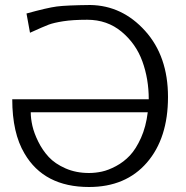

<svg xmlns="http://www.w3.org/2000/svg" viewBox="-20 -731 746 768"><path d="M29 -334H575Q575 -415 549.5 -485.5Q524 -556 466.5 -604Q409 -652 329 -652Q271 -652 233 -646Q195 -640 175 -632.5Q155 -625 100 -600L86 -677Q169 -700 207 -705Q245 -710 341 -711Q469 -709 560.5 -607.5Q652 -506 652 -343Q652 -178 567.5 -80.5Q483 17 336 17Q156 17 78 -117Q29 -199 29 -334ZM103 -282Q103 -257 109.5 -228Q116 -199 133 -164.5Q150 -130 175 -103Q200 -76 242 -57.5Q284 -39 336 -39Q361 -39 387 -44.5Q413 -50 444 -66.5Q475 -83 499.5 -109Q524 -135 544 -179.5Q564 -224 571 -282Z"/></svg>

Font: Coval
Style: ExtraLight
Weight: 250
Foundry: Context Ltd
Version: Version 001.000